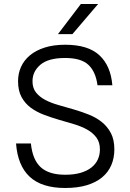

<svg xmlns="http://www.w3.org/2000/svg" viewBox="-20 -930 650 957"><path d="M305 7Q188 7 128 -49Q68 -105 60 -215H134Q142 -134 183 -96.5Q224 -59 305 -59Q349 -59 381.5 -68.5Q414 -78 435.5 -95Q457 -112 467.5 -135Q478 -158 478 -185Q478 -221 460.5 -244.5Q443 -268 414.5 -284Q386 -300 349 -311Q312 -322 274 -333Q236 -344 199 -358Q162 -372 133.5 -393Q105 -414 87.5 -446Q70 -478 70 -525Q70 -564 85 -597Q100 -630 129.5 -654.5Q159 -679 203 -693Q247 -707 305 -707Q419 -707 475.5 -654.5Q532 -602 540 -505H466Q457 -573 420.5 -607Q384 -641 305 -641Q221 -641 181.5 -607.5Q142 -574 142 -525Q142 -491 159.5 -469Q177 -447 205.5 -432Q234 -417 271 -406.5Q308 -396 346 -385Q384 -374 421 -359.5Q458 -345 486.5 -322.5Q515 -300 532.5 -267Q550 -234 550 -185Q550 -143 535 -107.5Q520 -72 489.5 -46.5Q459 -21 413 -7Q367 7 305 7ZM383 -910H469L341 -760H269Z"/></svg>

Font: PT Root UI Web
Style: Regular
Weight: 400
Designer: Vitaly Kuzmin
Foundry: ParaType Ltd.
Version: Version 1.000W